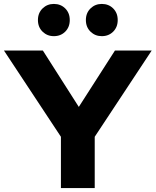

<svg xmlns="http://www.w3.org/2000/svg" viewBox="-30 -957 792 977"><path d="M280 0V-261L-10 -700H188L371 -413L555 -700H742L452 -261V0ZM244 -773Q210 -773 186.5 -796Q163 -819 163 -855Q163 -891 186.5 -914Q210 -937 244 -937Q279 -937 302 -914Q325 -891 325 -855Q325 -819 302 -796Q279 -773 244 -773ZM488 -773Q454 -773 430.5 -796Q407 -819 407 -855Q407 -891 430.5 -914Q454 -937 488 -937Q523 -937 546 -914Q569 -891 569 -855Q569 -819 546 -796Q523 -773 488 -773Z"/></svg>

Font: Red Hat Display Black
Style: Regular
Weight: 900
Designer: Pentagram, MCKL
Foundry: Pentagram, MCKL
Version: Version 1.023; ttfautohint (v1.8.3)